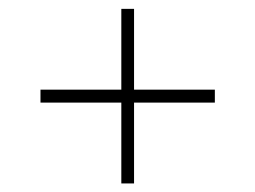

<svg xmlns="http://www.w3.org/2000/svg" viewBox="-20 -496 588 442"><path d="M474.6 -289.6H288.6V-475.6H259.3V-289.6H73.2V-259.8H259.3V-73.7H288.6V-259.8H474.6Z"/></svg>

Font: Estedad-FD-VF Thin
Style: Regular
Weight: 100
Designer: Amin Abedi
Version: Version 5.0